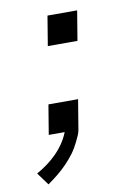

<svg xmlns="http://www.w3.org/2000/svg" viewBox="-84 -577 617 848"><g transform="rotate(-10 225.0 -152.5)"><path d="M64 215 23 159Q48 145 70.5 128.5Q93 112 113 92Q133 72 148.5 49Q164 26 174 1V0H103L125 -133H258L236 0Q234 13 228 26Q222 39 216 51.5Q210 64 203 76Q196 88 188 99Q180 110 170.5 121Q161 132 151 142.5Q141 153 130.5 162.5Q120 172 109 181Q98 190 86.5 198.5Q75 207 64 215ZM167 -387 189 -520H322L300 -387Z"/></g></svg>

Font: Iosevka Custom Oblique
Style: Regular
Weight: 400
Italic angle: -9°
Designer: Belleve Invis
Foundry: Belleve Invis
Version: Version 27.0.1